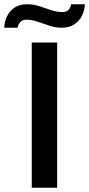

<svg xmlns="http://www.w3.org/2000/svg" viewBox="-58 -887 421 907"><path d="M-38 -756Q-37 -784 -25 -809.5Q-13 -835 10.5 -851Q34 -867 70 -867Q100 -867 128.5 -857.5Q157 -848 184 -839Q211 -830 237 -830Q256 -830 265.5 -840Q275 -850 278 -867H343Q342 -839 329.5 -813.5Q317 -788 293 -772Q269 -756 233 -756Q205 -756 176 -765.5Q147 -775 120 -784.5Q93 -794 68 -794Q48 -794 38 -783Q28 -772 25 -756ZM92 0V-686H212V0Z"/></svg>

Font: Archivo SemiExpanded Medium
Style: Regular
Weight: 500
Width: 6
Designer: Hector Gatti
Foundry: Omnibus-Type
Version: Version 2.001; ttfautohint (v1.8.3)